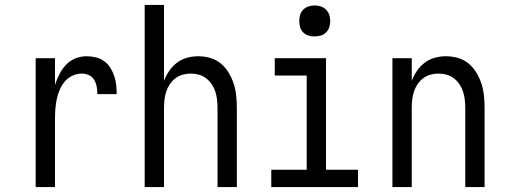

<svg xmlns="http://www.w3.org/2000/svg" viewBox="-20 -755 2040 775"><path d="M124 0V-520H202V-412Q209 -434 219.5 -455Q230 -476 246 -493Q262 -510 284 -519Q306 -528 329 -528Q348 -528 366.5 -523.5Q385 -519 400 -508.5Q415 -498 425 -482Q435 -466 441 -448.5Q447 -431 449 -412.5Q451 -394 451 -375H373Q373 -390 370.5 -404.5Q368 -419 360.5 -432Q353 -445 339.5 -451.5Q326 -458 311 -458Q291 -458 272.5 -449.5Q254 -441 241.5 -426Q229 -411 221 -392.5Q213 -374 209 -354.5Q205 -335 203.5 -315Q202 -295 202 -276V0Z M564 0V-735H642V-429Q650 -450 663 -469Q676 -488 694.5 -502Q713 -516 735.5 -522Q758 -528 780 -528Q805 -528 829 -521Q853 -514 871.5 -498.5Q890 -483 903 -461.5Q916 -440 923.5 -416.5Q931 -393 933.5 -368.5Q936 -344 936 -320V0H858V-320Q858 -337 856 -353.5Q854 -370 849 -385.5Q844 -401 834.5 -415Q825 -429 812 -439Q799 -449 783 -453.5Q767 -458 750 -458Q733 -458 717 -453.5Q701 -449 688 -439Q675 -429 665.5 -415Q656 -401 651 -385.5Q646 -370 644 -353.5Q642 -337 642 -320V0Z M1075 0V-70H1218V-450H1089V-520H1296V-70H1425V0ZM1250 -608Q1237 -608 1225 -611.5Q1213 -615 1204 -624Q1195 -633 1191.5 -645Q1188 -657 1188 -670Q1188 -683 1191.5 -695Q1195 -707 1204 -716Q1213 -725 1225 -729Q1237 -733 1250 -733Q1263 -733 1275 -729Q1287 -725 1296 -716Q1305 -707 1309 -695Q1313 -683 1313 -670Q1313 -657 1309 -645Q1305 -633 1296 -624Q1287 -615 1275 -611.5Q1263 -608 1250 -608Z M1564 0V-520H1642V-429Q1650 -450 1663 -469Q1676 -488 1694.5 -502Q1713 -516 1735.5 -522Q1758 -528 1780 -528Q1805 -528 1829 -521Q1853 -514 1871.5 -498.5Q1890 -483 1903 -461.5Q1916 -440 1923.5 -416.5Q1931 -393 1933.5 -368.5Q1936 -344 1936 -320V0H1858V-320Q1858 -337 1856 -353.5Q1854 -370 1849 -385.5Q1844 -401 1834.5 -415Q1825 -429 1812 -439Q1799 -449 1783 -453.5Q1767 -458 1750 -458Q1733 -458 1717 -453.5Q1701 -449 1688 -439Q1675 -429 1665.5 -415Q1656 -401 1651 -385.5Q1646 -370 1644 -353.5Q1642 -337 1642 -320V0Z"/></svg>

Font: Iosevka Term SS14
Style: Regular
Weight: 400
Monospace: yes
Designer: Belleve Invis
Foundry: Belleve Invis
Version: Version 24.1.1; ttfautohint (v1.8.4)